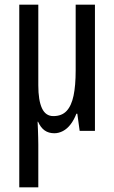

<svg xmlns="http://www.w3.org/2000/svg" viewBox="-20 -557 487 817"><path d="M384 -537V0H319L309 -73H305Q295 -47 280.5 -28Q266 -9 248 0.5Q230 10 211 10Q187 10 170 -2Q153 -14 142 -39H140Q141 -21 141.5 -4Q142 13 142.5 28.5Q143 44 143 58V240H62V-537H143V-194Q143 -130 158.5 -96.5Q174 -63 207 -63Q243 -63 263.5 -85Q284 -107 293 -150Q302 -193 302 -257V-537Z"/></svg>

Font: Noto Sans Display ExtraCondensed
Style: Regular
Weight: 400
Width: 2
Version: Version 2.003